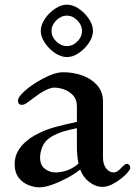

<svg xmlns="http://www.w3.org/2000/svg" viewBox="-20 -784 584 824"><path d="M155 -651Q155 -677 172.5 -703Q190 -729 216 -746.5Q242 -764 267 -764Q293 -764 318.5 -746.5Q344 -729 361.5 -703Q379 -677 379 -651Q379 -626 361.5 -600Q344 -574 318.5 -556.5Q293 -539 267 -539Q242 -539 216 -556.5Q190 -574 172.5 -600Q155 -626 155 -651ZM201 -651Q201 -626 221.5 -606Q242 -586 267 -586Q292 -586 312 -606Q332 -626 332 -651Q332 -676 312 -696.5Q292 -717 267 -717Q242 -717 221.5 -696.5Q201 -676 201 -651ZM43 -79Q43 -111 56.5 -134.5Q70 -158 89.5 -175Q109 -192 127 -202Q170 -226 214 -238Q258 -250 310 -261V-328Q310 -357 294 -374.5Q278 -392 255.5 -400Q233 -408 213 -408Q197 -408 173 -395.5Q149 -383 126 -365Q116 -358 100.5 -346Q85 -334 74 -334Q57 -334 57 -353Q57 -365 77.5 -385.5Q98 -406 129 -426Q160 -446 192.5 -460Q225 -474 250 -474Q296 -474 335 -459.5Q374 -445 398 -417Q422 -389 422 -348V-107Q422 -79 435.5 -61.5Q449 -44 467 -44Q476 -44 484.5 -49.5Q493 -55 501 -64Q507 -71 513.5 -76Q520 -81 525 -81Q530 -81 534.5 -76Q539 -71 539 -63Q539 -57 528 -44Q517 -31 498.5 -16.5Q480 -2 459.5 8Q439 18 419 18Q390 18 363 -3Q336 -24 325 -55H322Q300 -37 268 -20Q236 -3 204 8.5Q172 20 149 20Q127 20 102.5 10.5Q78 1 60.5 -21Q43 -43 43 -79ZM152 -108Q152 -75 172.5 -59.5Q193 -44 218 -44Q244 -44 269 -53Q294 -62 317 -82Q314 -96 312 -113.5Q310 -131 310 -155V-234Q280 -228 251.5 -219.5Q223 -211 197 -195Q172 -179 162 -154.5Q152 -130 152 -108Z"/></svg>

Font: Monomakh
Style: Regular
Weight: 400
Version: Version 1.200; ttfautohint (v1.8.4.7-5d5b)